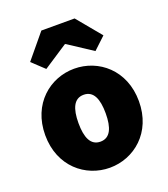

<svg xmlns="http://www.w3.org/2000/svg" viewBox="-138 -845 837 955"><g transform="rotate(-20 280.0 -367.0)"><path d="M280 12C408 12 528 -84 528 -250C528 -416 408 -512 280 -512C152 -512 32 -416 32 -250C32 -84 152 12 280 12ZM280 -126C228 -126 208 -174 208 -250C208 -326 228 -374 280 -374C332 -374 352 -326 352 -250C352 -174 332 -126 280 -126ZM150 -558 278 -642H282L410 -558L474 -618L368 -746H192L86 -618Z"/></g></svg>

Font: Source Sans Pro Black
Style: Regular
Weight: 900
Designer: Paul D. Hunt
Foundry: Adobe Systems Incorporated
Version: Version 3.006;hotconv 1.0.111;makeotfexe 2.5.65597